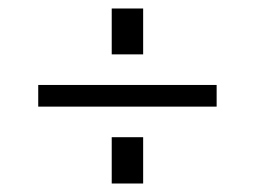

<svg xmlns="http://www.w3.org/2000/svg" viewBox="-20 -473 600 452"><path d="M70 -273H490V-222H70ZM243 -150H317V-41H243ZM243 -453H317V-345H243Z"/></svg>

Font: Hanken Grotesk Light
Style: Regular
Weight: 300
Designer: Alfredo Marco Pradil
Foundry: Hanken Design Co.
Version: Version 3.014